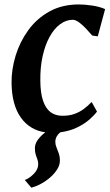

<svg xmlns="http://www.w3.org/2000/svg" viewBox="-20 -588 494 864"><path d="M91.5 222Q111.5 215 131.8 194.5Q152 174 152 151Q152 138.5 148.2 129Q144.5 119.5 140.8 108Q137 96.5 137 79Q137 58.5 151 40Q165 21.5 184 7.5Q113.5 -2.5 73.2 -59.8Q33 -117 32 -215.5Q31.5 -275.5 50.2 -337.2Q69 -399 106.8 -451.5Q144.5 -504 201.8 -536Q259 -568 335 -568Q363 -568 396.5 -562.8Q430 -557.5 453 -547L420 -424.5Q414 -425.5 407.5 -426.2Q401 -427 395 -428Q383 -442 367.5 -458.8Q352 -475.5 336 -487.2Q320 -499 307.5 -499Q277.5 -499 250.5 -479Q223.5 -459 203.2 -422.2Q183 -385.5 171.8 -335Q160.5 -284.5 161.5 -223.5Q162 -169 173.8 -134.5Q185.5 -100 207.2 -83.5Q229 -67 261 -67Q291.5 -67 314.8 -75.2Q338 -83.5 356.8 -97.5Q375.5 -111.5 392.5 -129L416.5 -86Q405 -70 382.5 -50.2Q360 -30.5 327.2 -14.5Q294.5 1.5 251 7.5Q240.5 16 234.8 26.8Q229 37.5 229 51Q229 62.5 234 74.8Q239 87 244.2 101.5Q249.5 116 249.5 135Q249.5 154 237.8 173.2Q226 192.5 206.8 209.5Q187.5 226.5 165 238.8Q142.5 251 121 256.5Z"/></svg>

Font: Merriweather SemiBold
Style: Italic
Weight: 600
Italic angle: -7.8°
Version: Version 2.101